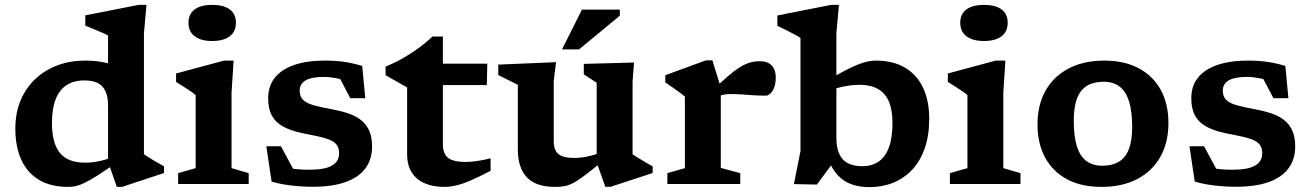

<svg xmlns="http://www.w3.org/2000/svg" viewBox="-20 -756 5384 789"><path d="M424 -323.5Q424 -373 401.8 -399.2Q379.5 -425.5 326.5 -425.5Q283.5 -425.5 254 -406.5Q224.5 -387.5 209 -348.8Q193.5 -310 193.5 -250.5Q193.5 -193.5 208.8 -157.2Q224 -121 254.2 -104.2Q284.5 -87.5 329 -87.5Q361 -87.5 394.5 -95.2Q428 -103 460.5 -118.5V-89Q412.5 -55 380.5 -34.8Q348.5 -14.5 327.5 -4.5Q306.5 5.5 291 8.8Q275.5 12 260 12Q188 12 139.8 -17.2Q91.5 -46.5 67.2 -100.2Q43 -154 43 -227Q43 -292.5 65 -344.2Q87 -396 126 -432.2Q165 -468.5 217 -487.8Q269 -507 329 -507Q364 -507 393.2 -502.2Q422.5 -497.5 451.5 -486.8Q480.5 -476 514 -457.5L424 -443V-610Q418 -614 401.2 -621.2Q384.5 -628.5 365 -636.5Q345.5 -644.5 330.5 -650.5V-693L550 -736H582L571.5 -619.5V-122Q576.5 -118.5 586.8 -112Q597 -105.5 609.5 -98Q622 -90.5 634 -83.8Q646 -77 654 -72.5V-45L481.5 12H460L424 -91.5Z M852 -587.5Q805.5 -587.5 780 -607Q754.5 -626.5 754.5 -662.5Q754.5 -698.5 780 -717.2Q805.5 -736 852 -736Q899 -736 924.2 -717.2Q949.5 -698.5 949.5 -662.5Q949.5 -626.5 924.2 -607Q899 -587.5 852 -587.5ZM940 -507 931.5 -375.5V-65L1002 -44.5V0H712V-44.5L784 -65V-365Q778.5 -370.5 765 -379.8Q751.5 -389 735 -399.5Q718.5 -410 703.5 -419.5V-454L900.5 -507Z M1314.5 -507Q1357.5 -507 1393.2 -502Q1429 -497 1468.5 -485L1481 -352.5H1419.5L1355.5 -474L1423 -417.5Q1393 -428.5 1363.8 -434.2Q1334.5 -440 1312 -440Q1260.5 -440 1236 -425.8Q1211.5 -411.5 1211.5 -383.5Q1211.5 -359 1225.8 -345.2Q1240 -331.5 1270 -323.2Q1300 -315 1346.5 -306.5Q1381.5 -300 1411.2 -290Q1441 -280 1462.8 -263.2Q1484.5 -246.5 1496.8 -220Q1509 -193.5 1509 -154.5Q1509 -101.5 1481.8 -64.5Q1454.5 -27.5 1400.5 -8Q1346.5 11.5 1265 11.5Q1219.5 11.5 1173.5 5.8Q1127.5 0 1096 -10L1074.5 -155H1134.5L1207.5 -19.5L1136 -73Q1153 -68 1172.5 -64.5Q1192 -61 1212 -59.8Q1232 -58.5 1250.5 -58.5Q1315 -58.5 1344.2 -75.5Q1373.5 -92.5 1373.5 -126.5Q1373.5 -149 1362.5 -162.2Q1351.5 -175.5 1330.8 -183.2Q1310 -191 1281.8 -196.8Q1253.5 -202.5 1219 -209.5Q1173 -219.5 1142.5 -236.5Q1112 -253.5 1097 -281.5Q1082 -309.5 1082 -352Q1082 -403 1109.8 -437.2Q1137.5 -471.5 1189.5 -489.2Q1241.5 -507 1314.5 -507Z M1800 -162.5Q1800 -123.5 1821.8 -107Q1843.5 -90.5 1893 -90.5Q1914.5 -90.5 1940.2 -94.2Q1966 -98 1996 -105.5V-54Q1948 -29 1914.2 -14.5Q1880.5 0 1855 6Q1829.5 12 1805.5 12Q1759.5 12 1725.2 -2.8Q1691 -17.5 1672 -47.5Q1653 -77.5 1653 -122.5V-396.5L1564.5 -447V-482Q1582.5 -489.5 1602.5 -499.2Q1622.5 -509 1642.8 -521Q1663 -533 1683 -546.5Q1703 -560 1721.8 -575Q1740.5 -590 1757 -606H1800V-480.5ZM1741 -406.5 1743 -494.5H1982.5L1980.5 -406.5Z M2255.5 -177Q2255.5 -151.5 2263.8 -136.2Q2272 -121 2290.5 -114Q2309 -107 2339.5 -107Q2365.5 -107 2393.5 -112.8Q2421.5 -118.5 2445.5 -128L2456.5 -94Q2412.5 -57.5 2384 -36Q2355.5 -14.5 2336 -4.2Q2316.5 6 2299.2 9Q2282 12 2260.5 12Q2182.5 12 2145.2 -27.2Q2108 -66.5 2108 -142V-407.5L2027.5 -447.5V-490.5L2265 -500.5L2255.5 -424.5ZM2467.5 11.5 2432 -88V-416L2379 -450.5V-493.5L2585.5 -499L2579.5 -421.5V-122Q2584.5 -118.5 2594.8 -112Q2605 -105.5 2617.5 -98Q2630 -90.5 2642 -83.8Q2654 -77 2662 -72.5V-45L2489.5 11.5ZM2289.5 -553 2371.5 -716.5H2527V-691.5L2359.5 -553Z M3102.5 -504.5Q3135 -504.5 3151.5 -486.5Q3168 -468.5 3168 -438.5Q3168 -404 3155.2 -383.5Q3142.5 -363 3128 -363Q3101.5 -363 3077.8 -364.5Q3054 -366 3030.8 -367.8Q3007.5 -369.5 2982 -369.5Q2968.5 -369.5 2957.5 -367.8Q2946.5 -366 2935.5 -361.5Q2924.5 -357 2911.5 -348.5L2897 -373Q2938.5 -414.5 2968.2 -440.2Q2998 -466 3020.8 -480Q3043.5 -494 3062.8 -499.2Q3082 -504.5 3102.5 -504.5ZM2942 -396.5V-66L3022 -44.5V0H2722.5V-44.5L2794.5 -65V-359Q2788 -365 2775.8 -374Q2763.5 -383 2747.8 -394Q2732 -405 2714 -417.5V-447L2881 -508H2907.5Z M3383.5 -102H3414L3337 2.5L3242.5 0.5L3269.5 -135.5V-600Q3263 -605 3248 -613Q3233 -621 3213.5 -630.8Q3194 -640.5 3174.5 -650V-692.5L3395.5 -736H3427.5L3417 -619.5V-189.5Q3417 -149.5 3428.8 -123.5Q3440.5 -97.5 3464.5 -85.2Q3488.5 -73 3524 -73Q3562.5 -73 3590.2 -91.8Q3618 -110.5 3632.8 -149.8Q3647.5 -189 3647.5 -251Q3647.5 -304.5 3632.5 -339.2Q3617.5 -374 3587.2 -390.8Q3557 -407.5 3512 -407.5Q3490.5 -407.5 3467.8 -404.2Q3445 -401 3422.8 -394.8Q3400.5 -388.5 3380 -379L3375.5 -422.5Q3418 -448 3449.5 -464.5Q3481 -481 3504 -490.2Q3527 -499.5 3545 -503.2Q3563 -507 3579 -507Q3650 -507 3699.2 -477.8Q3748.5 -448.5 3773.5 -395Q3798.5 -341.5 3798.5 -268Q3798.5 -199.5 3780.2 -147Q3762 -94.5 3728.8 -59Q3695.5 -23.5 3650.8 -5.2Q3606 13 3553 13Q3514 13 3481.8 2.2Q3449.5 -8.5 3424.8 -33.8Q3400 -59 3383.5 -102Z M4023.5 -587.5Q3977 -587.5 3951.5 -607Q3926 -626.5 3926 -662.5Q3926 -698.5 3951.5 -717.2Q3977 -736 4023.5 -736Q4070.5 -736 4095.8 -717.2Q4121 -698.5 4121 -662.5Q4121 -626.5 4095.8 -607Q4070.5 -587.5 4023.5 -587.5ZM4111.5 -507 4103 -375.5V-65L4173.5 -44.5V0H3883.5V-44.5L3955.5 -65V-365Q3950 -370.5 3936.5 -379.8Q3923 -389 3906.5 -399.5Q3890 -410 3875 -419.5V-454L4072 -507Z M4510 -75Q4550 -75 4577.5 -91.2Q4605 -107.5 4618.8 -142.8Q4632.5 -178 4632.5 -234.5Q4632.5 -298 4619.8 -339Q4607 -380 4581.2 -400Q4555.5 -420 4515 -420Q4474.5 -420 4447.2 -403.8Q4420 -387.5 4406.2 -352.2Q4392.5 -317 4392.5 -260Q4392.5 -197 4405 -156Q4417.5 -115 4443.5 -95Q4469.5 -75 4510 -75ZM4506.5 12Q4424 12 4365.2 -19.2Q4306.5 -50.5 4275 -108.2Q4243.5 -166 4243.5 -244.5Q4243.5 -325 4276.8 -383.8Q4310 -442.5 4371.8 -474.8Q4433.5 -507 4518.5 -507Q4600.5 -507 4659.5 -475.5Q4718.5 -444 4750 -386.5Q4781.5 -329 4781.5 -250Q4781.5 -170 4748 -111Q4714.5 -52 4653 -20Q4591.5 12 4506.5 12Z M5108 -507Q5151 -507 5186.8 -502Q5222.5 -497 5262 -485L5274.5 -352.5H5213L5149 -474L5216.5 -417.5Q5186.5 -428.5 5157.2 -434.2Q5128 -440 5105.5 -440Q5054 -440 5029.5 -425.8Q5005 -411.5 5005 -383.5Q5005 -359 5019.2 -345.2Q5033.5 -331.5 5063.5 -323.2Q5093.5 -315 5140 -306.5Q5175 -300 5204.8 -290Q5234.5 -280 5256.2 -263.2Q5278 -246.5 5290.2 -220Q5302.5 -193.5 5302.5 -154.5Q5302.5 -101.5 5275.2 -64.5Q5248 -27.5 5194 -8Q5140 11.5 5058.5 11.5Q5013 11.5 4967 5.8Q4921 0 4889.5 -10L4868 -155H4928L5001 -19.5L4929.5 -73Q4946.5 -68 4966 -64.5Q4985.5 -61 5005.5 -59.8Q5025.5 -58.5 5044 -58.5Q5108.5 -58.5 5137.8 -75.5Q5167 -92.5 5167 -126.5Q5167 -149 5156 -162.2Q5145 -175.5 5124.2 -183.2Q5103.5 -191 5075.2 -196.8Q5047 -202.5 5012.5 -209.5Q4966.5 -219.5 4936 -236.5Q4905.5 -253.5 4890.5 -281.5Q4875.5 -309.5 4875.5 -352Q4875.5 -403 4903.2 -437.2Q4931 -471.5 4983 -489.2Q5035 -507 5108 -507Z"/></svg>

Font: Newsreader 9pt SemiBold
Style: Regular
Weight: 600
Designer: Hugues Gentile
Foundry: Production Type
Version: Version 1.003